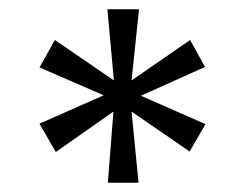

<svg xmlns="http://www.w3.org/2000/svg" viewBox="-20 -753 525 413"><path d="M212 -360 224 -513 100 -426 65 -487 203 -548 65 -608 98 -667 225 -580 211 -733H279L263 -580L389 -667L421 -609L283 -547L422 -486L388 -427L263 -513L278 -360Z"/></svg>

Font: DM Sans 9pt
Style: Regular
Weight: 400
Designer: Colophon Foundry, Jonny Pinhorn
Foundry: Colophon Foundry
Version: Version 4.004;gftools[0.9.30]